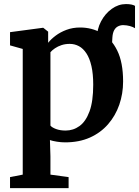

<svg xmlns="http://www.w3.org/2000/svg" viewBox="-20 -706 700 967"><path d="M537.5 -367.5 491.5 -424 468 -511.5Q468 -559 488.8 -598.2Q509.5 -637.5 543 -661.5Q576.5 -685.5 614.5 -685.5Q645 -685.5 660 -676.5V-564Q649.5 -570.5 634.2 -574.8Q619 -579 600.5 -579.5Q587 -579.5 574.8 -573.5Q562.5 -567.5 555 -553.8Q547.5 -540 546 -517ZM30.5 241.5V186L94.5 173.5V-459.5L30.5 -477.5V-544L195.5 -566H198L222.5 -546.5V-490.5Q236.5 -508.5 260 -526.2Q283.5 -544 315 -555.8Q346.5 -567.5 383.5 -567.5Q442 -567.5 491.2 -539.8Q540.5 -512 570.2 -452Q600 -392 600 -295.5Q600 -234 580.8 -178.5Q561.5 -123 524.2 -80.2Q487 -37.5 432.8 -13.2Q378.5 11 308 11Q287.5 11 266 7.5Q244.5 4 231.5 -0.5L234 81V173.5L325.5 186V241.5ZM310.5 -48.5Q349 -48.5 380.5 -71.2Q412 -94 430.8 -144.8Q449.5 -195.5 449.5 -279.5Q449.5 -334 440.5 -373.2Q431.5 -412.5 415.2 -437.2Q399 -462 377.5 -473.5Q356 -485 331 -485Q309 -485 290 -478.8Q271 -472.5 256.8 -462.8Q242.5 -453 234 -443V-73.5Q241.5 -64 262.2 -56.2Q283 -48.5 310.5 -48.5Z"/></svg>

Font: Merriweather 24pt
Style: Bold
Weight: 700
Designer: Eben Sorkin
Foundry: Eben Sorkin
Version: Version 2.100